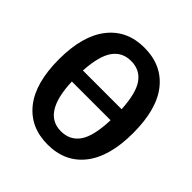

<svg xmlns="http://www.w3.org/2000/svg" viewBox="-191 -851 1010 1010"><g transform="rotate(45 314.0 -345.5)"><path d="M314 -706Q444 -706 517 -614.5Q590 -523 590 -346Q590 -171 517 -78Q444 15 314 15Q185 15 112 -77Q39 -169 39 -345Q39 -519 112 -612.5Q185 -706 314 -706ZM314 -607Q249 -607 213 -556.5Q177 -506 170 -392H458Q452 -506 416 -556.5Q380 -607 314 -607ZM314 -84Q382 -84 418 -136.5Q454 -189 458 -310H170Q178 -84 314 -84Z"/></g></svg>

Font: Fira Sans Condensed Medium
Style: Regular
Weight: 500
Width: 3
Designer: Carrois Corporate & Edenspiekermann AG
Foundry: Carrois Corporate GbR & Edenspiekermann AG
Version: Version 4.203;PS 004.203;hotconv 1.0.88;makeotf.lib2.5.64775